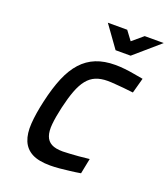

<svg xmlns="http://www.w3.org/2000/svg" viewBox="-166 -1047 1027 1175"><g transform="rotate(20 348.0 -460.0)"><path d="M493 -9Q458 -3 423 1Q393 5 359 8Q325 11 299 11Q223 11 179.5 -12Q136 -35 117.5 -80Q99 -125 103.5 -191.5Q108 -258 128 -345Q149 -438 177.5 -505.5Q206 -573 246 -617Q286 -661 339.5 -682.5Q393 -704 464 -704Q494 -704 526.5 -700.5Q559 -697 586 -692Q618 -687 649 -681L622 -582Q589 -585 558 -589Q532 -591 503 -593.5Q474 -596 454 -596Q409 -596 376.5 -582.5Q344 -569 320 -539Q296 -509 278 -461.5Q260 -414 244 -345Q229 -279 224.5 -232Q220 -185 230.5 -155Q241 -125 267.5 -110.5Q294 -96 342 -96Q359 -96 388 -98Q417 -100 445 -102Q478 -105 513 -109ZM532 -789H434L332 -931H458L502 -872L572 -931H696Z"/></g></svg>

Font: Panefresco 750wt
Style: Italic
Weight: 750
Foundry: Campivisivi & Chank Co
Version: Version 1.000